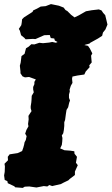

<svg xmlns="http://www.w3.org/2000/svg" viewBox="-63 -892 545 938"><path d="M48 26 11 23 7 18 -25 3 -27 -7 -40 -13 -43 -35 -40 -52 -39 -79 -41 -92 -24 -109 -25 -126 -16 -138 23 -144 45 -154 51 -171 55 -186 57 -197 63 -208 67 -227 60 -239 66 -257 76 -275 74 -286 77 -309 76 -326 85 -340 91 -349 87 -363V-373L90 -392L91 -404L92 -424L102 -441L99 -455V-467L105 -481V-492L112 -504L79 -516L59 -514L47 -519L37 -534V-543L34 -571L38 -586L42 -618L57 -629L64 -656L77 -664L90 -676L105 -675L129 -683L147 -681L177 -684L192 -687L211 -683L215 -686L259 -687L268 -689L289 -684H327L344 -673L367 -668L376 -655L388 -631L382 -620L385 -587L373 -573L375 -564L356 -543L349 -528L315 -523L291 -518L289 -507L291 -487L283 -473L277 -454L278 -445L274 -430V-414L279 -401L275 -390L272 -377L270 -368L262 -355L259 -336L257 -321L255 -306L251 -295V-277L249 -257L246 -241L239 -230L242 -218L241 -200L239 -184L231 -167L252 -158L280 -156L300 -153L301 -141L313 -126L308 -97L317 -85L303 -54V-37L278 -18L271 -11L248 0L235 7L192 17L178 12L168 19L151 17L115 24L80 19L58 20ZM223 -684 205 -694 202 -704 185 -706 180 -721 153 -720 110 -701 98 -702 62 -700 56 -707 40 -720 34 -742 29 -751 41 -769 43 -780 45 -798 54 -807 96 -834 99 -841 118 -850 136 -860 160 -862 186 -872 225 -864 248 -855 257 -843 266 -838 284 -820 301 -807 322 -817 357 -837 385 -842 420 -846 433 -841 441 -829 451 -818 458 -789 462 -772 452 -748 440 -733 436 -717 416 -704 378 -683 374 -679 355 -674 334 -666 303 -664 257 -661 250 -669 230 -671Z"/></svg>

Font: Winky Rough ExtraBold
Style: Italic
Weight: 800
Italic angle: -8.97852°
Designer: Simon Atzbach
Foundry: typofactur
Version: Version 1.206; ttfautohint (v1.8.4.7-5d5b)